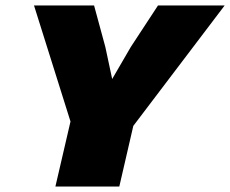

<svg xmlns="http://www.w3.org/2000/svg" viewBox="-20 -680 839 700"><path d="M182 0 237 -237 104 -660H323L364 -509L389 -392L457 -509L556 -660H799L466 -221L415 0Z"/></svg>

Font: Work Sans Black
Style: Italic
Weight: 900
Italic angle: -13°
Designer: Wei Huang
Foundry: Wei Huang
Version: Version 2.009; ttfautohint (v1.8.3)